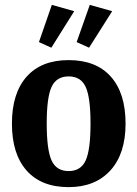

<svg xmlns="http://www.w3.org/2000/svg" viewBox="-20 -758 565 789"><path d="M191 -562 140 -585 193 -738 285 -712ZM346 -562 295 -585 349 -738 441 -712ZM262 11Q150 11 89.5 -57Q29 -125 29 -250Q29 -375 89.5 -443Q150 -511 262 -511Q375 -511 435.5 -443Q496 -375 496 -250Q496 -126 433.5 -57.5Q371 11 262 11ZM172 -251Q172 -142 192 -98.5Q212 -55 262 -55Q312 -55 332 -98.5Q352 -142 352 -250Q352 -358 332 -401Q312 -444 262 -444Q212 -444 192 -401Q172 -358 172 -251Z"/></svg>

Font: Arsenal
Style: Bold
Weight: 700
Designer: Andrij Shevchenko
Foundry: Stairsfor
Version: Version 2.001;PS 002.001;hotconv 1.0.88;makeotf.lib2.5.64775